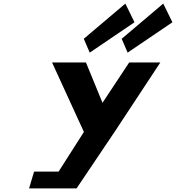

<svg xmlns="http://www.w3.org/2000/svg" viewBox="-20 -1050 980 1069"><path d="M446.5 -834 479.6 -757 728.9 -926 677.9 -1030ZM657.5 -834 690.6 -757 939.9 -926 888.9 -1030ZM269.9 -702.1 447.1 -315.4 306.1 -94.4H169.7L141.8 -0.9H246.4H406.2L621.2 -320.5L872.6 -702.1H699.2L550.7 -477.7L458.6 -702.1Z"/></svg>

Font: Hussar
Style: BdOblThree
Weight: 700
Foundry: Cannot Into Space Fonts
Version: Version 2.00